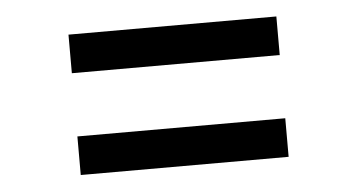

<svg xmlns="http://www.w3.org/2000/svg" viewBox="-32 -489 664 357"><g transform="rotate(-5 300.0 -311.0)"><path d="M494 -370H106V-442H494ZM494 -180H106V-252H494Z"/></g></svg>

Font: FiraDG Mono
Style: Regular
Weight: 400
Designer: Carrois Corporate & Edenspiekermann AG
Foundry: Carrois Corporate GbR & Edenspiekermann AG
Version: Version 3.206